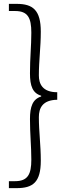

<svg xmlns="http://www.w3.org/2000/svg" viewBox="-20 -805 355 993"><path d="M26 168H66C150 168 191 138 191 26C191 -56 181 -123 181 -199C181 -245 199 -288 276 -289V-328C199 -328 181 -372 181 -415C181 -493 191 -560 191 -641C191 -753 150 -785 66 -785H26V-748H58C124 -748 142 -713 142 -636C142 -566 135 -506 135 -426C135 -360 149 -323 193 -310V-306C149 -292 135 -254 135 -189C135 -110 142 -50 142 21C142 96 124 132 58 132H26Z"/></svg>

Font: Noto Sans SC Light
Style: Regular
Weight: 300
Designer: Ryoko NISHIZUKA 西塚涼子 (kana, bopomofo & ideographs); Paul D. Hunt (Latin, Greek & Cyrillic); Sandoll Communications 산돌커뮤니
Foundry: Adobe
Version: Version 2.004;hotconv 1.0.118;makeotfexe 2.5.65603